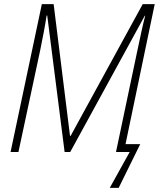

<svg xmlns="http://www.w3.org/2000/svg" viewBox="-20 -734 770 927"><path d="M510 173H553L657 -38H586L727 -714H669L321 -78H318L239 -714H182L31 0H69L174 -491C186 -550 198 -611 205 -659H208L292 0H319L679 -658H681C668 -608 658 -559 642 -484L540 0H606Z"/></svg>

Font: Noto Sans SemiCondensed ExtraLight
Style: Italic
Weight: 200
Width: 4
Italic angle: -12°
Designer: Monotype Design Team
Foundry: Monotype Imaging Inc.
Version: Version 2.013